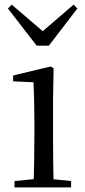

<svg xmlns="http://www.w3.org/2000/svg" viewBox="-20 -818 372 838"><path d="M43.3 0H290.3V-27.8L184.5 -38.6H153.1L43.3 -27.8ZM126.3 0H214.7C212.5 -48.6 211.5 -160.9 211.5 -228.5V-380.2L213.9 -519.8L201.7 -528L37.3 -488.6V-463L126.3 -458.9C128.3 -408.8 130.1 -356.4 130.1 -288.8V-228.5C130.1 -160.9 128.3 -48.6 126.3 0ZM31.1 -797.8 14.6 -780.9 140 -618.7H193.2L317.6 -780.9L301.3 -797.8L139.2 -658.4H194Z"/></svg>

Font: Source Han Serif CN VF
Style: Regular
Weight: 250
Designer: Ryoko NISHIZUKA 西塚涼子 (kana & ideographs); Frank Grießhammer (Latin, Greek & Cyrillic); Wenlong ZHANG 张文龙 (bopomofo); San
Foundry: Adobe
Version: Version 2.002;hotconv 1.1.0;makeotfexe 2.6.0